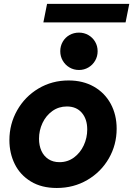

<svg xmlns="http://www.w3.org/2000/svg" viewBox="-20 -938 670 966"><path d="M27.3 -232.9Q27.3 -314 66.4 -383.1Q105.5 -452.1 173.6 -492.7Q241.7 -533.2 325.2 -533.2Q397.5 -533.2 452.1 -502.2Q506.8 -471.2 536.9 -416Q566.9 -360.8 566.9 -290.5Q566.9 -209.5 527.6 -141.1Q488.3 -72.8 419.4 -32.5Q350.6 7.8 265.6 7.8Q189 7.8 135.3 -24.9Q81.5 -57.6 54.4 -112.3Q27.3 -167 27.3 -232.9ZM418.9 -286.6Q418.9 -338.9 391.6 -370.6Q364.3 -402.3 316.4 -402.3Q275.4 -402.3 243.4 -379.4Q211.4 -356.4 193.8 -319.1Q176.3 -281.7 176.3 -240.2Q176.3 -206.1 188.2 -179.4Q200.2 -152.8 223.4 -137.5Q246.6 -122.1 279.3 -122.1Q320.3 -122.1 352.1 -145.5Q383.8 -168.9 401.4 -206.8Q418.9 -244.6 418.9 -286.6ZM283.2 -680.2Q283.2 -706.5 295.7 -728Q308.1 -749.5 329.6 -761.7Q351.1 -773.9 377.4 -773.9Q403.3 -773.9 424.8 -761.5Q446.3 -749 458.7 -727.8Q471.2 -706.5 471.2 -680.2Q471.2 -654.3 458.7 -632.8Q446.3 -611.3 424.8 -598.6Q403.3 -585.9 377.4 -585.9Q351.1 -585.9 329.6 -598.6Q308.1 -611.3 295.7 -632.8Q283.2 -654.3 283.2 -680.2ZM216.8 -918.5H630.4L611.8 -825.2H198.2Z"/></svg>

Font: Reddit Sans Chocolate ExBold
Style: Italic
Weight: 800
Italic angle: -11.25°
Designer: Stephen Hutchings
Version: Version 1.013